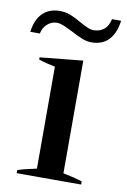

<svg xmlns="http://www.w3.org/2000/svg" viewBox="-92 -743 522 792"><g transform="rotate(10 169.5 -347.0)"><path d="M95 -690Q118 -690 139 -682Q160 -674 185 -659Q207 -647 220 -641.5Q233 -636 245 -636Q269 -636 287 -649.5Q305 -663 312 -694H350Q344 -643 317.5 -614Q291 -585 244 -585Q225 -585 205 -593Q185 -601 157 -616Q152 -618 137 -625.5Q122 -633 111 -636.5Q100 -640 92 -640Q69 -640 51.5 -624.5Q34 -609 29 -584H-11Q-4 -637 23.5 -663.5Q51 -690 95 -690ZM35 -13Q61 -22 114 -33V-460Q73 -468 45 -478V-487L225 -505V-33Q272 -24 305 -13V0H35Z"/></g></svg>

Font: Trirong Medium
Style: Regular
Weight: 500
Designer: Katatrad Team
Foundry: CadsonDemak
Version: Version 1.001